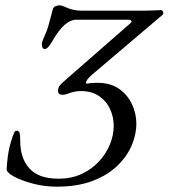

<svg xmlns="http://www.w3.org/2000/svg" viewBox="-20 -687 633 721"><path d="M193 14Q147 14 103.5 2.5Q60 -9 32.5 -24Q5 -39 5 -51Q5 -65 9.5 -100.5Q14 -136 28 -176Q32 -186 34.5 -191Q37 -196 44 -196Q52 -196 54 -186.5Q56 -177 56 -157Q56 -93 90.5 -54.5Q125 -16 200 -16Q248 -16 286 -33.5Q324 -51 351 -80Q378 -109 392.5 -144Q407 -179 407 -214Q407 -248 393 -278Q379 -308 351.5 -326.5Q324 -345 284 -345Q273 -345 264.5 -343.5Q256 -342 249 -340Q239 -337 231.5 -334Q224 -331 215 -331Q208 -331 203 -334Q198 -337 198 -347Q198 -355 201.5 -361.5Q205 -368 216 -378L470 -600Q476 -605 473 -609Q470 -613 462 -613H267Q245 -613 223 -594Q201 -575 175 -530Q170 -521 162.5 -512Q155 -503 148 -503Q141 -503 139 -510Q137 -517 137 -522Q137 -526 140.5 -535.5Q144 -545 149 -556Q156 -571 160.5 -586Q165 -601 169 -617Q173 -633 178 -651Q181 -662 190.5 -664.5Q200 -667 204 -667Q211 -667 219.5 -663Q228 -659 239 -655Q250 -651 262 -649Q274 -647 285 -647H449Q478 -647 493.5 -647Q509 -647 520 -647Q531 -647 545 -647.5Q559 -648 585 -649Q590 -649 592.5 -642Q595 -635 590 -631L325 -406Q309 -392 304.5 -382Q300 -372 308 -373Q318 -375 327.5 -375.5Q337 -376 346 -376Q395 -376 427 -353.5Q459 -331 475.5 -296Q492 -261 492 -223Q492 -181 474 -139.5Q456 -98 419 -63Q382 -28 326 -7Q270 14 193 14Z"/></svg>

Font: EB Garamond
Style: Italic
Weight: 400
Italic angle: -17.2°
Designer: Georg Duffner and Octavio Pardo
Foundry: Georg Duffner
Version: Version 1.001